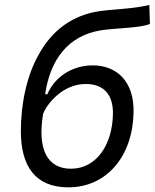

<svg xmlns="http://www.w3.org/2000/svg" viewBox="-20 -762 638 791"><path d="M261.2 9.8C421.9 9.8 527.3 -121.1 530.3 -299.8C532.7 -427.7 460 -492.7 361.8 -492.7C288.6 -492.7 210.4 -455.1 174.8 -373.5L166 -374C186.5 -515.6 260.3 -615.7 396.5 -637.2C455.1 -646.5 554.7 -646 597.7 -663.1L595.2 -741.7C536.6 -726.1 446.8 -724.1 391.1 -716.3C276.4 -699.7 192.9 -634.8 140.1 -538.1C89.8 -451.2 65.9 -332.5 65.9 -221.7C65.9 -78.6 124.5 9.8 261.2 9.8ZM272.5 -66.9C175.8 -66.9 132.8 -145.5 157.7 -293.5C178.2 -342.8 243.7 -416 333 -416C410.6 -416 446.8 -368.7 445.3 -291.5C442.4 -162.6 375.5 -66.9 272.5 -66.9Z"/></svg>

Font: Cascadia Code SemiLight
Style: Italic
Weight: 350
Italic angle: -10°
Monospace: yes
Designer: Aaron Bell
Foundry: Saja Typeworks
Version: Version 2404.023